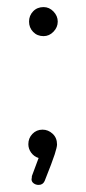

<svg xmlns="http://www.w3.org/2000/svg" viewBox="-20 -442 242 542"><path d="M141 -34Q141 -27 134.5 -6.5Q128 14 106 69Q101 80 89 80Q81 80 75 75.5Q69 71 69 64Q70 60 70 55L89 4Q76 0 68 -11Q60 -22 60 -35Q60 -52 71.5 -64Q83 -76 100 -76Q116 -76 128.5 -64.5Q141 -53 141 -34ZM143 -381Q143 -365 131 -352.5Q119 -340 103 -340Q85 -340 73.5 -352Q62 -364 62 -381Q62 -398 73.5 -410Q85 -422 103 -422Q119 -422 131 -409.5Q143 -397 143 -381Z"/></svg>

Font: Dosis
Style: Regular
Weight: 400
Designer: Edgar Tolentino, Pablo Impallari, Igino Marini
Foundry: Edgar Tolentino, Pablo Impallari, Igino Marini
Version: Version 1.007;Glyphs 3.1.1 (3134)